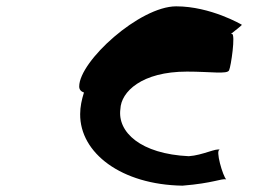

<svg xmlns="http://www.w3.org/2000/svg" viewBox="-20 -886 882 606"><path d="M230 -613C230 -603 236 -597 245 -594C238 -572 233 -549 233 -526C232 -403 363 -303 556 -300C654 -308 678 -323 694 -320C684 -328 658 -416 674 -413C664 -420 620 -396 576 -393C424 -400 350 -469 360 -542C362 -596 427 -660 570 -660C646 -660 697 -651 703 -664C709 -676 724 -779 712 -779H709C729 -795 746 -808 743 -808C743 -808 645 -866 536 -866C421 -866 230 -693 230 -613Z"/></svg>

Font: Ampere
Style: SuExt
Weight: 400
Version: Version 1